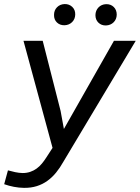

<svg xmlns="http://www.w3.org/2000/svg" viewBox="-20 -911 686 942"><path d="M277.3 -366.7 293.5 -278.3 539.1 -710.9H646L290.5 -116.7Q274.4 -87.9 255.1 -64.2Q235.8 -40.5 212.4 -23.7Q189 -6.8 160.4 2.2Q131.8 11.2 97.2 10.7Q72.3 10.3 48.1 5.6Q23.9 1 0.5 -7.3L19 -75.2Q36.1 -70.3 54.4 -66.4Q72.8 -62.5 90.8 -62Q111.3 -62 128.4 -67.9Q145.5 -73.7 159.7 -84Q173.8 -94.2 185.5 -108.4Q197.3 -122.6 207.5 -138.7L237.8 -185.5L95.2 -710.9H189.5ZM245.1 -837.9Q245.1 -860.4 259.5 -875.2Q273.9 -890.1 296.9 -891.1Q319.3 -891.6 334.5 -877.2Q349.6 -862.8 349.1 -839.8Q348.6 -817.4 334 -802.7Q319.3 -788.1 296.9 -787.1Q273.9 -786.6 259.3 -800.8Q244.6 -814.9 245.1 -837.9ZM448.2 -836.9Q448.7 -859.4 463.1 -874.5Q477.5 -889.6 500.5 -890.6Q523.4 -891.1 538.1 -876.7Q552.7 -862.3 552.7 -838.9Q552.2 -816.4 537.6 -801.8Q522.9 -787.1 500 -786.1Q477.5 -785.6 462.9 -799.8Q448.2 -814 448.2 -836.9Z"/></svg>

Font: Roboto Mono
Style: Italic
Weight: 400
Designer: Google
Version: Version 2.000985; 2015; ttfautohint (v1.3)